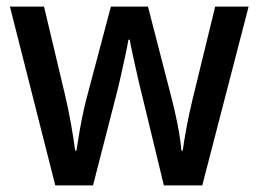

<svg xmlns="http://www.w3.org/2000/svg" viewBox="-20 -560 781 580"><path d="M408 -277Q402 -300 395 -331.5Q388 -363 381.5 -392.5Q375 -422 372 -440H368Q365 -422 358.5 -392Q352 -362 345 -330.5Q338 -299 332 -276L261 0H147L10 -540H113L176 -275Q186 -233 194.5 -185.5Q203 -138 207 -105H211Q214 -125 218.5 -152.5Q223 -180 229 -209Q235 -238 241 -261L315 -540H427L499 -261Q507 -231 516 -186Q525 -141 528 -105H532Q535 -129 543 -172.5Q551 -216 561 -257L630 -540H731L591 0H475Z"/></svg>

Font: Noto Sans Sinhala SemiCondensed Medium
Style: Regular
Weight: 500
Width: 4
Designer: Jelle Bosma - Monotype Design Team
Foundry: Monotype Imaging Inc.
Version: Version 2.006; ttfautohint (v1.8.4.7-5d5b)